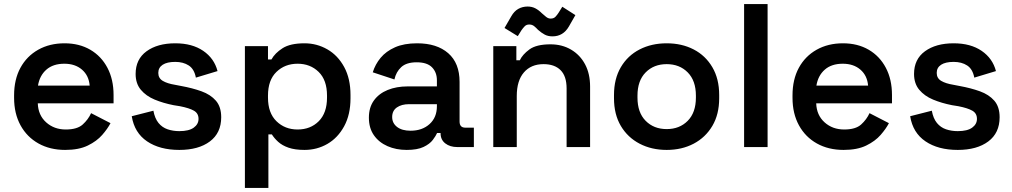

<svg xmlns="http://www.w3.org/2000/svg" viewBox="-20 -720 4957 940"><path d="M299 14Q225 14 168.5 -17.5Q112 -49 80.5 -106.5Q49 -164 49 -241V-253Q49 -331 80 -388Q111 -445 167 -476.5Q223 -508 296 -508Q368 -508 422 -476.5Q476 -445 506 -388Q536 -331 536 -255V-214H165Q167 -156 206 -121Q245 -86 302 -86Q358 -86 385 -110.5Q412 -135 426 -166L521 -117Q507 -90 480.5 -59.5Q454 -29 410 -7.5Q366 14 299 14ZM166 -301H419Q415 -350 381.5 -379Q348 -408 295 -408Q240 -408 207 -379Q174 -350 166 -301Z M858 14Q762 14 700 -28Q638 -70 625 -151L731 -178Q738 -140 756 -118Q774 -96 800.5 -87Q827 -78 858 -78Q905 -78 928.5 -95Q952 -112 952 -138Q952 -165 929.5 -178Q907 -191 861 -200L830 -205Q779 -215 737 -232.5Q695 -250 669.5 -280.5Q644 -311 644 -358Q644 -430 697.5 -469Q751 -508 838 -508Q921 -508 975 -471Q1029 -434 1045 -372L939 -340Q931 -382 904 -399.5Q877 -417 838 -417Q798 -417 776.5 -403Q755 -389 755 -363Q755 -337 777 -324Q799 -311 836 -305L867 -299Q922 -289 966.5 -273Q1011 -257 1037 -227Q1063 -197 1063 -146Q1063 -69 1007.5 -27.5Q952 14 858 14Z M1179 200V-494H1292V-429H1309Q1326 -460 1363.5 -484Q1401 -508 1471 -508Q1531 -508 1582.5 -478.5Q1634 -449 1665 -392Q1696 -335 1696 -255V-239Q1696 -159 1665 -102Q1634 -45 1583 -15.5Q1532 14 1471 14Q1424 14 1392.5 3Q1361 -8 1341.5 -26Q1322 -44 1311 -62H1294V200ZM1437 -86Q1500 -86 1540.5 -126.5Q1581 -167 1581 -242V-252Q1581 -328 1540 -368Q1499 -408 1437 -408Q1375 -408 1333.5 -368Q1292 -328 1292 -252V-242Q1292 -167 1333.5 -126.5Q1375 -86 1437 -86Z M1971 14Q1919 14 1877 -4.5Q1835 -23 1810.5 -58Q1786 -93 1786 -144Q1786 -194 1810.5 -228Q1835 -262 1878 -279.5Q1921 -297 1976 -297H2119V-327Q2119 -366 2095 -390.5Q2071 -415 2020 -415Q1970 -415 1944.5 -391.5Q1919 -368 1911 -331L1805 -366Q1817 -405 1843.5 -437Q1870 -469 1914 -488.5Q1958 -508 2022 -508Q2119 -508 2174.5 -459.5Q2230 -411 2230 -319V-125Q2230 -95 2258 -95H2300V0H2219Q2183 0 2160 -18Q2137 -36 2137 -67V-69H2120Q2114 -55 2099 -35Q2084 -15 2053.5 -0.5Q2023 14 1971 14ZM1990 -80Q2047 -80 2083 -112.5Q2119 -145 2119 -200V-210H1983Q1946 -210 1923 -194Q1900 -178 1900 -147Q1900 -117 1924 -98.5Q1948 -80 1990 -80Z M2395 0V-494H2508V-425H2525Q2538 -453 2572 -478Q2606 -503 2675 -503Q2732 -503 2776 -477Q2820 -451 2844.5 -405Q2869 -359 2869 -296V0H2754V-287Q2754 -347 2724.5 -376.5Q2695 -406 2641 -406Q2580 -406 2545 -365.5Q2510 -325 2510 -250V0ZM2515 -543 2450 -583 2483 -640Q2497 -665 2517.5 -676.5Q2538 -688 2563 -688Q2584 -688 2600.5 -679.5Q2617 -671 2633 -655Q2643 -646 2653.5 -637.5Q2664 -629 2676 -629Q2691 -629 2699.5 -638Q2708 -647 2715 -658L2733 -687L2797 -646L2765 -590Q2751 -566 2731 -554Q2711 -542 2685 -542Q2663 -542 2647 -550.5Q2631 -559 2614 -574Q2605 -584 2595 -592Q2585 -600 2571 -600Q2557 -600 2548.5 -591Q2540 -582 2533 -572Z M3244 14Q3170 14 3111.5 -16.5Q3053 -47 3019.5 -103.5Q2986 -160 2986 -239V-255Q2986 -334 3019.5 -391Q3053 -448 3111.5 -478Q3170 -508 3244 -508Q3318 -508 3376 -478Q3434 -448 3467.5 -391Q3501 -334 3501 -255V-239Q3501 -160 3467.5 -103.5Q3434 -47 3376 -16.5Q3318 14 3244 14ZM3244 -88Q3307 -88 3347 -128.5Q3387 -169 3387 -242V-252Q3387 -325 3347 -365.5Q3307 -406 3244 -406Q3181 -406 3141 -365.5Q3101 -325 3101 -252V-242Q3101 -169 3141 -128.5Q3181 -88 3244 -88Z M3623 0V-700H3738V0Z M4110 14Q4036 14 3979.5 -17.5Q3923 -49 3891.5 -106.5Q3860 -164 3860 -241V-253Q3860 -331 3891 -388Q3922 -445 3978 -476.5Q4034 -508 4107 -508Q4179 -508 4233 -476.5Q4287 -445 4317 -388Q4347 -331 4347 -255V-214H3976Q3978 -156 4017 -121Q4056 -86 4113 -86Q4169 -86 4196 -110.5Q4223 -135 4237 -166L4332 -117Q4318 -90 4291.5 -59.5Q4265 -29 4221 -7.5Q4177 14 4110 14ZM3977 -301H4230Q4226 -350 4192.5 -379Q4159 -408 4106 -408Q4051 -408 4018 -379Q3985 -350 3977 -301Z M4669 14Q4573 14 4511 -28Q4449 -70 4436 -151L4542 -178Q4549 -140 4567 -118Q4585 -96 4611.5 -87Q4638 -78 4669 -78Q4716 -78 4739.5 -95Q4763 -112 4763 -138Q4763 -165 4740.5 -178Q4718 -191 4672 -200L4641 -205Q4590 -215 4548 -232.5Q4506 -250 4480.5 -280.5Q4455 -311 4455 -358Q4455 -430 4508.5 -469Q4562 -508 4649 -508Q4732 -508 4786 -471Q4840 -434 4856 -372L4750 -340Q4742 -382 4715 -399.5Q4688 -417 4649 -417Q4609 -417 4587.5 -403Q4566 -389 4566 -363Q4566 -337 4588 -324Q4610 -311 4647 -305L4678 -299Q4733 -289 4777.5 -273Q4822 -257 4848 -227Q4874 -197 4874 -146Q4874 -69 4818.5 -27.5Q4763 14 4669 14Z"/></svg>

Font: Space Grotesk SemiBold
Style: Regular
Weight: 600
Designer: Florian Karsten
Foundry: Florian Karsten
Version: Version 2.000